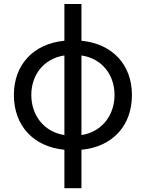

<svg xmlns="http://www.w3.org/2000/svg" viewBox="-20 -759 747 983"><path d="M309.7 7.8V204.5H397V7.8C557.2 -7.8 655.5 -116.1 655.5 -272.7C655.5 -426.5 556.8 -534.8 397 -550.4V-738.6H309.7V-550.4C149.5 -534.8 51.1 -426.5 51.1 -272.7C51.1 -116.5 149.5 -8.2 309.7 7.8ZM140.3 -272.7C140.3 -375.4 203.8 -459.2 309.7 -475.1V-67.5C203.8 -83.8 140.3 -170.1 140.3 -272.7ZM397 -67.5V-475.1C502.8 -459.5 566.4 -375.4 566.4 -272.7C566.4 -170.1 502.8 -83.8 397 -67.5Z"/></svg>

Font: Margiela Sans Text
Style: Regular
Weight: 400
Designer: Stefan Endress, Andreas Faust
Version: Version 1.100;FEAKit 1.0